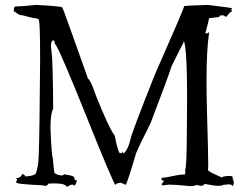

<svg xmlns="http://www.w3.org/2000/svg" viewBox="-20 -751 1019 780"><path d="M252 9Q265 -1 273 -1Q279 -1 283 4Q292 -10 292 -20L286 -19Q283 -19 283 -21L284 -23Q283 -29 278.5 -33.5Q274 -38 241 -43H242L233 -38Q211 -39 201 -49Q198 -64 195 -106Q189 -123 185 -230Q185 -290 196 -309Q195 -505 189 -546Q187 -556 187 -564Q187 -587 197 -587Q201 -587 203 -574Q221 -553 336 -266Q437 -14 450 3Q449 2 449 0Q449 -5 469 -9Q485 -4 490 0Q495 0 533 -129Q549 -167 591 -249Q664 -440 677 -482Q718 -565 726 -579L725 -581Q725 -583 730 -586L722 -591Q740 -588 740 -353Q740 -341 739 -204Q738 -67 732 -61L733 -51Q733 -42 728 -42H723Q711 -42 680.5 -35.5Q650 -29 643 -29H639Q637 -29 637 -28L636 -23Q636 -17 645 -17H647Q637 -5 637 -1Q637 2 641 2L667 -1Q693 -1 752 5Q770 5 780 0Q790 4 797 4Q807 4 811 -4Q849 4 868 4Q882 4 887 0L907 -2Q924 -2 924 5V6Q930 0 930 -13Q924 -25 924 -27Q925 -27 934 -16Q924 -29 924 -33V-34Q924 -36 910 -36Q888 -36 881 -30Q857 -41 845 -46.5Q833 -52 825 -59L826 -77Q826 -124 821 -294Q819 -363 819 -421Q819 -552 830 -622Q827 -615 814 -615Q829 -670 829 -676V-677L870 -682L877 -691L878 -690L876 -686Q880 -689 884 -689Q890 -689 898 -682Q909 -693 914 -700Q917 -703 919 -703Q921 -703 922 -700Q920 -714 919 -714Q918 -714 918 -712Q923 -714 923 -716Q923 -718 907.5 -720.5Q892 -723 824 -731Q729 -728 728 -726Q728 -717 610 -450Q516 -215 508.5 -180Q501 -145 482 -127L476 -138L477 -134Q477 -129 470 -129H466Q458 -140 446 -200Q422 -231 368 -367Q351 -419 337 -433Q235 -721 233 -721Q225 -726 126 -731Q68 -725 51 -725H44Q36 -725 36 -709Q36 -700 37 -700L38 -706Q55 -689 69 -689H71Q115 -677 123 -677Q131 -677 137 -672Q143 -668 143 -510Q143 -451 140.5 -263.5Q138 -76 133 -76Q130 -56 125.5 -46.5Q121 -37 83 -34Q83 -38 72 -45Q62 -28 52 -28H42L50 -24Q46 -14 46 -10Q46 -7 48 -7L50 -8Q50 -3 155 2Q159 4 163 4Q172 4 177 -5L200 -6Q247 -6 252 9Z"/></svg>

Font: Xiaobo Songti 小帛宋体
Style: Regular
Weight: 400
Version: Version 1.501;March 17, 2024;FontCreator 14.0.0.2814 64-bit